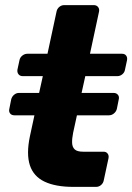

<svg xmlns="http://www.w3.org/2000/svg" viewBox="-20 -730 517 750"><path d="M266.5 0Q197.1 0 154.1 -20.4Q111 -40.9 96.7 -84.5Q82.4 -128.1 96.7 -197L114.5 -279.6H35.9Q25.3 -279.6 19.5 -286.9Q13.8 -294.1 16.4 -304.8L23.8 -341.9Q26.4 -352.5 34.9 -359.7Q43.5 -367 54.1 -367H132.8L147.3 -432.6H68.6Q58 -432.6 52.3 -439.9Q46.5 -447.1 48.1 -457.8L56.1 -494.9Q58.1 -505.5 67.2 -512.8Q76.3 -520 86.9 -520H165.5L200.9 -684.9Q202.9 -695.5 211.4 -702.8Q220 -710 230.6 -710H346.4Q357 -710 362.9 -702.8Q368.9 -695.5 366.9 -684.9L331.5 -520H456.7Q467.4 -520 472.8 -512.8Q478.2 -505.5 476.2 -494.9L468.2 -457.8Q466.6 -447.1 457.9 -439.9Q449.1 -432.6 438.5 -432.6H313.2L298.7 -367H424Q434.6 -367 440.6 -359.7Q446.5 -352.5 443.9 -341.9L436.5 -304.8Q433.9 -294.1 425.1 -286.9Q416.4 -279.6 405.7 -279.6H280.5L265.6 -211Q261.1 -188.5 261.7 -171.7Q262.4 -155 272.1 -146.2Q281.7 -137.4 305 -137.4H384.4Q395 -137.4 400.4 -130.1Q405.9 -122.9 403.9 -112.2L385.2 -25.1Q383.2 -14.5 374.7 -7.2Q366.1 0 355.5 0Z"/></svg>

Font: Rubik Light
Style: Italic
Weight: 300
Italic angle: -12°
Designer: Hubert and Fischer
Foundry: Hubert and Fischer
Version: Version 2.300;gftools[0.9.30]